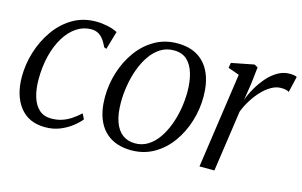

<svg xmlns="http://www.w3.org/2000/svg" viewBox="-74 -730 1456 925"><g transform="rotate(15 654.0 -268.0)"><path d="M199 10Q116.5 10 72.5 -46.8Q28.5 -103.5 28.5 -197Q28.5 -258 47.2 -319.5Q66 -381 101.8 -432.2Q137.5 -483.5 189.2 -514.5Q241 -545.5 307 -545.5Q333 -545.5 362.5 -539.5Q392 -533.5 413.5 -522L387 -431L375.5 -435.5Q363.5 -461 351 -476Q338.5 -491 324.5 -497.2Q310.5 -503.5 293 -503.5Q254 -503.5 220.5 -481.2Q187 -459 162 -418.5Q137 -378 123.2 -323Q109.5 -268 109.5 -203Q110 -154 121.5 -117Q133 -80 156.5 -59Q180 -38 216 -38Q244.5 -38 268.2 -45.5Q292 -53 313.8 -67.2Q335.5 -81.5 357.5 -101.5L370.5 -74.5Q355.5 -56 330.5 -36.5Q305.5 -17 272.5 -3.5Q239.5 10 199 10Z M711.5 -545.5Q773 -545.5 814.5 -519.8Q856 -494 877.5 -445.5Q899 -397 899 -328.5Q899 -265.5 880.2 -205.2Q861.5 -145 826.2 -96.2Q791 -47.5 741 -18.8Q691 10 629 10Q568 10 525.8 -15.5Q483.5 -41 462 -89Q440.5 -137 440.5 -204.5Q440.5 -268.5 459.5 -329.2Q478.5 -390 514 -439Q549.5 -488 599.8 -516.8Q650 -545.5 711.5 -545.5ZM704 -508.5Q667 -508.5 637.8 -490Q608.5 -471.5 586.8 -440Q565 -408.5 550.5 -368.8Q536 -329 528.8 -285.8Q521.5 -242.5 521.5 -201Q521.5 -142.5 535.5 -103.8Q549.5 -65 575.5 -46Q601.5 -27 637.5 -27Q673.5 -27 702.5 -45.5Q731.5 -64 753 -95.2Q774.5 -126.5 789 -165.8Q803.5 -205 810.8 -247.8Q818 -290.5 818 -331.5Q818 -383.5 806.2 -423.2Q794.5 -463 769.8 -485.8Q745 -508.5 704 -508.5Z M967 0 1035.5 -475.5 979.5 -495.5 984 -521 1096.5 -543 1114 -533.5 1104.5 -449 1091.5 -365.5Q1102 -395.5 1120 -426.8Q1138 -458 1161.2 -484.8Q1184.5 -511.5 1212.5 -527.8Q1240.5 -544 1271 -544Q1283 -544 1293 -542.5Q1303 -541 1308 -537.5L1289.5 -458Q1284 -462.5 1273.2 -464.8Q1262.5 -467 1249 -467Q1225 -467 1201 -453.2Q1177 -439.5 1155 -416.2Q1133 -393 1115 -364Q1097 -335 1085.5 -305L1041.5 0Z"/></g></svg>

Font: Merriweather 72pt Light
Style: Italic
Weight: 300
Italic angle: -7.8°
Version: Version 2.101